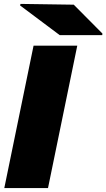

<svg xmlns="http://www.w3.org/2000/svg" viewBox="-20 -964 545 984"><path d="M376 -730 226 0H2L152 -730ZM83 -936 85 -944 358 -940 505 -792 504 -784H286Z"/></svg>

Font: Nacelle Black
Style: Italic
Weight: 900
Italic angle: -12°
Designer: Sora Sagano
Foundry: Sora Sagano
Version: Version 1.000;FEAKit 1.0